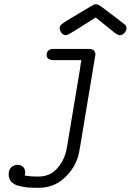

<svg xmlns="http://www.w3.org/2000/svg" viewBox="-20 -663 620 910"><path d="M99.1 153.8Q99.1 163.6 97.2 168.9Q125 173.8 153.8 173.8H162.1Q218.3 173.8 253.2 132.8Q288.1 91.8 296.9 37.1L358.9 -335Q362.8 -365.7 366.2 -377.9H235.8Q200.7 -377.9 201.2 -402.8Q201.2 -430.7 233.9 -431.2H399.9Q432.1 -431.2 432.1 -404.8Q432.1 -399.9 430.2 -392.1L360.8 25.9Q354 64.9 351.1 75.2Q335 134.3 284.9 180.7Q234.9 227.1 163.1 227.1H158.2Q131.3 227.1 113.8 225.6Q96.2 224.1 71.5 218.5Q46.9 212.9 33.9 199Q21 185.1 21 163.1Q21 141.1 33.9 129.6Q46.9 118.2 63 118.2Q79.1 118.2 89.1 127.7Q99.1 137.2 99.1 153.8ZM351.6 -598.1Q390.6 -621.1 416 -636.2Q427.2 -643.1 436 -643.1Q445.8 -643.1 467.8 -626Q568.8 -549.8 573.7 -544.9Q579.6 -538.1 579.6 -528.8Q579.6 -517.6 569.6 -506.8Q559.6 -496.1 547.9 -496.1Q539.1 -496.1 522 -508.8L433.6 -580.1Q396.5 -557.1 350.6 -527.8Q300.8 -495.6 292 -496.1Q279.8 -496.1 271.2 -507.6Q262.7 -519 262.7 -530Q262.7 -541 274.2 -550Q285.6 -559.1 351.6 -598.1Z"/></svg>

Font: CMU Typewriter Text
Style: LightOblique
Weight: 200
Italic angle: -9.46001°
Version: Version 0.7.0